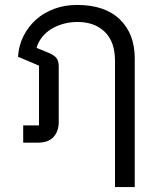

<svg xmlns="http://www.w3.org/2000/svg" viewBox="-20 -578 646 778"><path d="M446 -331Q446 -409 404.5 -449Q363 -489 294 -489Q264 -489 237 -481.5Q210 -474 188 -460.5Q166 -447 150.5 -427.5Q135 -408 128 -384L177 -364Q199 -355 208.5 -343Q218 -331 218 -309V-84Q218 -46 197 -23Q176 0 134 0H74V-70H138V-312L53 -348Q56 -394 75.5 -432.5Q95 -471 126.5 -499Q158 -527 200.5 -542.5Q243 -558 292 -558Q405 -558 465.5 -499.5Q526 -441 526 -341V180H446Z"/></svg>

Font: IBM Plex Thai
Style: Regular
Weight: 400
Designer: Mike Abbink, Paul van der Laan, Pieter van Rosmalen, Ben Mitchell, Mark Frömberg
Foundry: Bold Monday
Version: Version 1.0